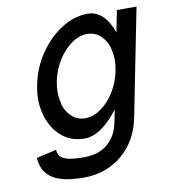

<svg xmlns="http://www.w3.org/2000/svg" viewBox="-80 -597 743 841"><g transform="rotate(-10 291.5 -177.0)"><path d="M276.4 -80.1Q312.5 -80.1 347.2 -104.5Q381.8 -128.9 407.5 -170.2Q433.1 -211.4 442.9 -261.2Q448.2 -286.6 448.2 -310.1Q448.2 -332 441.2 -362.5Q434.1 -393.1 409.2 -417.7Q384.3 -442.4 348.1 -442.4Q312.5 -442.4 277.8 -417.7Q243.2 -393.1 217.5 -352.1Q191.9 -311 181.6 -261.2Q176.8 -235.8 176.8 -212.4Q176.8 -190.4 183.8 -159.7Q190.9 -128.9 215.8 -104.5Q240.7 -80.1 276.4 -80.1ZM495.1 -522.9H582.5L487.3 -43.5Q467.3 56.2 396.2 115.5Q325.2 174.8 225.6 174.8Q196.3 174.8 164.1 170.9Q131.8 167 104 155Q76.2 143.1 58.1 118.7Q40 94.2 37.6 54.2L126.5 33.7V35.2Q126.5 44.9 132.1 56.9Q137.7 68.8 161.6 78.1Q185.5 87.4 242.7 87.4Q261.2 87.4 284.7 83Q308.1 78.6 331.3 64.9Q354.5 51.3 372.8 25.4Q391.1 -0.5 399.9 -43.5L410.2 -95.7Q332.5 6.8 258.8 6.8Q198.7 6.8 156.7 -29.3Q114.7 -65.4 97.2 -126.5Q87.4 -159.7 87.4 -196.8Q87.4 -227.5 94.2 -261.2Q108.9 -335 150.6 -396Q192.4 -457 249 -493.2Q305.7 -529.3 365.7 -529.3Q439.5 -529.3 476.1 -426.8Z"/></g></svg>

Font: Qaz
Style: Italic
Weight: 400
Italic angle: -11.25°
Designer: GGBotNet
Foundry: f0n7
Version: 0.70